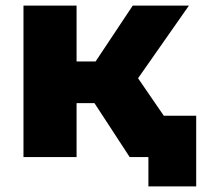

<svg xmlns="http://www.w3.org/2000/svg" viewBox="-20 -562 722 687"><path d="M682 -148V105H511V0H444L318 -193H254V0H64V-542H254V-342H322L455 -542H656L474 -282L566 -148Z"/></svg>

Font: CMG Sans ExtraBold
Style: Regular
Weight: 800
Designer: Julieta Ulanovsky
Foundry: Julieta Ulanovsky
Version: Version 7.200